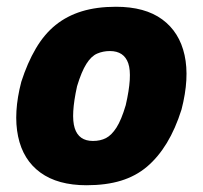

<svg xmlns="http://www.w3.org/2000/svg" viewBox="-20 -537 600 568"><path d="M236 11Q151 11 99.5 -26.5Q48 -64 33.5 -133.5Q19 -203 43 -295Q61 -351 86 -393.5Q111 -436 144.5 -463Q178 -490 222 -503.5Q266 -517 323 -517Q409 -517 460 -479.5Q511 -442 526 -374Q541 -306 517 -213Q499 -156 473.5 -114Q448 -72 415 -44Q382 -16 338 -2.5Q294 11 236 11ZM255 -120Q277 -120 293.5 -128.5Q310 -137 324.5 -159.5Q339 -182 352 -226Q372 -313 359.5 -349.5Q347 -386 305 -386Q285 -386 267.5 -378.5Q250 -371 235.5 -348Q221 -325 208 -282Q189 -196 201 -158Q213 -120 255 -120Z"/></svg>

Font: Nunito Sans 7pt Condensed Black
Style: Italic
Weight: 900
Width: 3
Italic angle: -9°
Designer: Vernon Adams
Foundry: Vernon Adams
Version: Version 3.101;gftools[0.9.27]